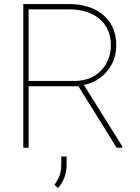

<svg xmlns="http://www.w3.org/2000/svg" viewBox="-20 -731 694 950"><path d="M557.1 0 368.2 -304.2H121.6V0H95.2V-710.9H321.8Q389.6 -710.9 442.4 -687.3Q495.1 -663.6 525.1 -617.9Q555.2 -572.3 555.2 -505.9Q555.2 -455.1 533.7 -414.1Q512.2 -373 476.1 -346.2Q439.9 -319.3 395 -311L585 -6.8V0ZM321.8 -684.6H121.6V-330.6H345.7Q406.7 -330.6 447.3 -356Q487.8 -381.3 508.3 -421.6Q528.8 -461.9 528.8 -505.9Q528.8 -589.8 472.7 -637.2Q416.5 -684.6 321.8 -684.6ZM309.6 43.5V81.1Q309.6 119.6 297.9 148.9Q286.1 178.2 267.6 199.2L249.5 183.6Q266.6 159.2 274.9 136.5Q283.2 113.8 283.2 82V43.5Z"/></svg>

Font: Vazirmatn RD Thin
Style: Regular
Weight: 100
Designer: Saber Rastikerdar
Foundry: Saber Rastikerdar
Version: Version 32.102